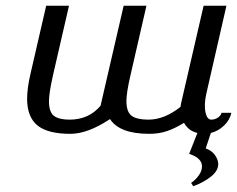

<svg xmlns="http://www.w3.org/2000/svg" viewBox="-20 -460 832 674"><path d="M705.1 -134.8Q699.2 -108.9 699.2 -88.9Q699.2 -66.9 705.1 -53.5Q710.9 -40 721.2 -40Q734.4 -40 744.9 -47.1Q755.4 -54.2 757.8 -64H792Q787.1 -39.1 766.8 -19.5Q746.6 0 720.2 6.8L702.1 61Q724.1 68.8 735.1 85Q746.1 101.1 746.1 116.2Q746.1 140.1 719.7 160.6Q693.4 181.2 658.2 193.8L650.9 182.1Q665.5 172.4 677.2 156.5Q689 140.6 689 124Q689 94.7 644 80.1L672.9 6.8Q641.1 -1 626 -28.8Q593.3 -8.8 565.4 0.5Q537.6 9.8 503.9 9.8Q399.9 9.8 366.2 -42Q288.1 9.8 227.1 9.8Q147 9.8 111.1 -20Q75.2 -49.8 75.2 -112.8Q75.2 -150.4 86.9 -200.2L142.1 -439.9H222.2L166 -195.8Q151.9 -132.8 151.9 -105Q151.9 -66.9 169.2 -53.5Q186.5 -40 224.1 -40Q292 -40 333 -88.9L414.1 -439.9H494.1L438 -195.8Q423.8 -134.3 423.8 -106Q423.8 -66.9 442.1 -53.5Q460.4 -40 501 -40Q557.1 -40 613.8 -85Q613.8 -88.4 615.2 -95Q616.7 -101.6 617.2 -104L694.8 -439.9H774.9Z"/></svg>

Font: Pfennig
Style: Italic
Weight: 500
Italic angle: -13°
Version: Version 20120410 ; ttfautohint (v0.8)